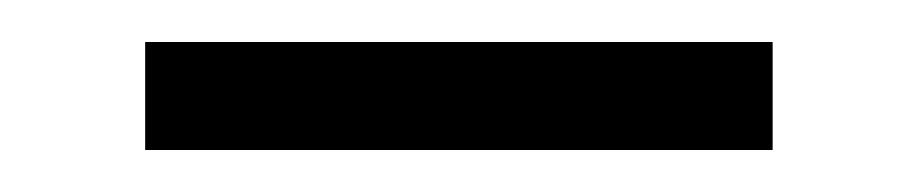

<svg xmlns="http://www.w3.org/2000/svg" viewBox="-20 -306 435 91"><path d="M48.8 -234.9V-286.1H346.2V-234.9Z"/></svg>

Font: Lumene Sans Expanded Light
Style: Regular
Weight: 300
Width: 7
Designer: Deni Anggara
Version: Version 1.003;Glyphs 3.1.2 (3151)